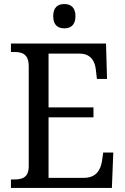

<svg xmlns="http://www.w3.org/2000/svg" viewBox="-20 -929 618 949"><path d="M298 -789C328 -789 353 -804 353 -849C353 -894 328 -909 298 -909C267 -909 243 -894 243 -849C243 -804 267 -789 298 -789ZM34 0H533L540 -175H490L484 -132C477 -88 454 -50 395 -50H220V-349H442V-398H220V-664H373C429 -664 450 -626 454 -582L459 -539H509L504 -714H34V-672H49C89 -672 122 -663 122 -601V-108C122 -51 90 -42 49 -42H34Z"/></svg>

Font: Noto Serif Thai SemiCondensed
Style: Regular
Weight: 400
Width: 4
Designer: Monotype Design Team
Foundry: Monotype Imaging Inc.
Version: Version 2.002